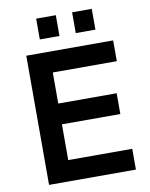

<svg xmlns="http://www.w3.org/2000/svg" viewBox="-94 -942 788 1010"><g transform="rotate(-10 299.5 -436.5)"><path d="M85 0V-690H549V-579H207V-413H519V-302H207V-111H549V0ZM170 -762V-873H275V-762ZM362 -762V-873H467V-762Z"/></g></svg>

Font: Oxanium SemiBold
Style: Regular
Weight: 600
Designer: Severin Meyer
Version: Version 2.000